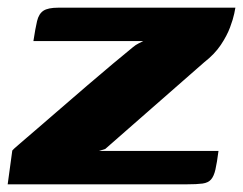

<svg xmlns="http://www.w3.org/2000/svg" viewBox="-33 -480 633 500"><path d="M225 -87H536Q532 -56 528 -38.5Q524 -21 516.5 -12.5Q509 -4 494.5 -2Q480 0 453 0H-13L-1 -88Q0 -90 17.5 -105Q35 -120 63.5 -144.5Q92 -169 126 -198.5Q160 -228 195 -258Q230 -288 261 -314Q292 -340 313 -357Q320 -363 328 -367Q336 -371 340 -373H54Q59 -406 63.5 -425Q68 -444 80 -452Q92 -460 119 -460H580Q580 -459 577 -444.5Q574 -430 566 -408.5Q558 -387 542 -363Q526 -339 499 -318L241 -92Z"/></svg>

Font: Genos Thin
Style: Bold Italic
Weight: 700
Italic angle: -8°
Version: Version 1.010